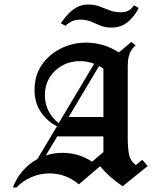

<svg xmlns="http://www.w3.org/2000/svg" viewBox="-20 -820 679 848"><path d="M471.7 -698.3Q444.2 -698.3 423.3 -707.1Q402.5 -715.8 381.7 -724.6Q360.8 -733.3 335 -733.3Q312.5 -733.3 296.7 -725.4Q280.8 -717.5 269.2 -705.8L248.3 -717.5Q261.7 -735.8 278.3 -755Q295 -774.2 317.9 -787.1Q340.8 -800 370.8 -800Q398.3 -800 420.4 -791.3Q442.5 -782.5 465 -774.2Q487.5 -765.8 514.2 -765.8Q535 -765.8 549.2 -774.2Q563.3 -782.5 571.7 -796.7L592.5 -785Q577.5 -752.5 547.5 -725.4Q517.5 -698.3 471.7 -698.3ZM36.7 8.3Q50.8 -30 78.3 -62.9Q105.8 -95.8 145 -117.5L231.7 -262.5Q189.2 -283.3 160.8 -324.6Q132.5 -365.8 132.5 -423.3Q132.5 -486.7 164.6 -533.3Q196.7 -580 248.8 -605.8Q300.8 -631.7 360 -631.7Q438.3 -631.7 505 -588.3L560 -635L578.3 -620L564.2 -604.2Q553.3 -589.2 548.8 -570.8Q544.2 -552.5 544.2 -528.3V-210Q544.2 -168.3 549.6 -139.2Q555 -110 580 -90.8L608.3 -114.2L632.5 -86.7L521.7 2.5Q465 -35 421.7 -85.8L328.3 -5.8Q271.7 -54.2 197.5 -54.2Q156.7 -54.2 118.3 -37.5Q80 -20.8 52.5 8.3ZM178.3 -400Q178.3 -359.2 195.4 -327.9Q212.5 -296.7 239.2 -275.8L395.8 -538.3Q365.8 -550 334.2 -550Q290 -550 254.6 -530.4Q219.2 -510.8 198.8 -477.1Q178.3 -443.3 178.3 -400ZM283.3 -303.3H436.7V-516.7Q427.5 -523.3 417.5 -528.3ZM233.3 -217.5 238.3 -226.7 182.5 -133.3Q217.5 -145 255.8 -145Q327.5 -145 386.7 -105.8L436.7 -148.3V-217.5Z"/></svg>

Font: Manufacturing Consent
Style: Regular
Weight: 400
Version: Version 3.000; ttfautohint (v1.8.4.7-5d5b)